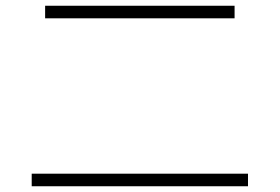

<svg xmlns="http://www.w3.org/2000/svg" viewBox="-20 -690 978 671"><path d="M90.8 -83H846.7V-39.1H90.8ZM137.7 -669.9H799.8V-626H137.7Z"/></svg>

Font: Pretendard JP ExtraLight
Style: Regular
Weight: 200
Designer: Base glyphs from Inter by Rasmus Andersson; Hangeul glyphs from Noto Sans CJK(Source Han Sans) by Jang Soo-young and Kan
Foundry: Kil Hyung-jin
Version: Version 1.309